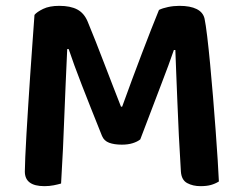

<svg xmlns="http://www.w3.org/2000/svg" viewBox="-20 -630 829 657"><path d="M460 -153Q450 -145 434 -140Q418 -135 397 -135Q371 -135 353.5 -141.5Q336 -148 329 -165Q288 -267 260 -339Q232 -411 215 -462H210Q207 -395 204.5 -339Q202 -283 200 -229.5Q198 -176 195.5 -121Q193 -66 189 -2Q179 1 164 4Q149 7 132 7Q65 7 65 -43Q65 -59 66.5 -92.5Q68 -126 70.5 -170.5Q73 -215 76.5 -268Q80 -321 83.5 -375Q87 -429 91 -481.5Q95 -534 98 -579Q106 -589 127.5 -599.5Q149 -610 183 -610Q221 -610 244.5 -597.5Q268 -585 280 -556Q293 -525 307.5 -488Q322 -451 337 -412Q352 -373 366.5 -335.5Q381 -298 394 -265H398Q432 -359 465.5 -447Q499 -535 524 -596Q536 -602 555 -606Q574 -610 594 -610Q631 -610 653 -599Q675 -588 680 -566Q684 -547 689 -505.5Q694 -464 699 -411Q704 -358 709 -298Q714 -238 718 -182.5Q722 -127 725 -81Q728 -35 729 -9Q716 -1 701.5 3Q687 7 666 7Q640 7 620.5 -3.5Q601 -14 599 -43Q595 -106 592 -166.5Q589 -227 587 -281Q585 -335 583 -380.5Q581 -426 580 -459H575Q559 -412 531 -339.5Q503 -267 460 -153Z"/></svg>

Font: Baloo Thambi 2 SemiBold
Style: Regular
Weight: 600
Designer: Aadarsh Rajan and Ek Type
Foundry: Ek Type
Version: Version 1.640;hotconv 1.0.111;makeotfexe 2.5.65597; ttfautoh